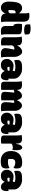

<svg xmlns="http://www.w3.org/2000/svg" viewBox="2147 -2979 846 5180"><g transform="rotate(90 2570.0 -389.0)"><path d="M198 -562Q242 -562 276.5 -539Q311 -516 334 -481H340V-646Q340 -675 337 -699Q334 -723 325 -750Q343 -754 366.5 -757Q390 -760 412 -760Q489 -760 527 -722.5Q565 -685 565 -584V-106Q565 -77 568 -52Q571 -27 578 0Q559 4 541.5 6Q524 8 506 8Q357 8 342 -112H335Q327 -61 285.5 -25.5Q244 10 183 10Q136 10 99.5 -17.5Q63 -45 43 -90Q23 -135 23 -189V-197Q23 -340 44.5 -419Q66 -498 105 -530Q144 -562 198 -562ZM254 -196Q265 -192 280 -192Q294 -192 310 -202Q326 -212 340 -239V-383Q324 -387 305 -387Q291 -387 279 -379.5Q267 -372 259.5 -346.5Q252 -321 252 -268V-261Q252 -242 252.5 -226Q253 -210 254 -196Z M681 -118V-335H675Q671 -328 664 -328Q648 -328 634 -366Q620 -404 620 -465Q620 -497 623 -517Q626 -537 631 -556Q645 -559 665.5 -560Q686 -561 697 -561Q786 -561 830.5 -550.5Q875 -540 889.5 -522Q904 -504 904 -483V-175Q904 -124 907 -79Q910 -34 921 0Q894 5 871.5 7.5Q849 10 818 10Q745 10 713 -22Q681 -54 681 -118ZM639 -782Q668 -787 699.5 -789.5Q731 -792 757 -792Q822 -792 865.5 -775Q909 -758 909 -713V-635Q881 -626 849 -621.5Q817 -617 791 -617Q727 -617 683 -634Q639 -651 639 -696Z M1205 0Q1186 4 1164.5 5.5Q1143 7 1120 7Q1044 7 1014.5 -14.5Q985 -36 985 -92V-410Q985 -493 967 -550Q993 -555 1019 -557.5Q1045 -560 1070 -560Q1140 -560 1172.5 -530.5Q1205 -501 1205 -444V-427H1211Q1234 -489 1282 -526.5Q1330 -564 1382 -564Q1406 -564 1429.5 -545.5Q1453 -527 1472.5 -496.5Q1492 -466 1503.5 -429.5Q1515 -393 1515 -356V-140Q1515 -98 1519 -63Q1523 -28 1532 0Q1505 5 1480.5 7.5Q1456 10 1425 10Q1278 10 1278 -118Q1278 -142 1289 -206Q1300 -270 1319 -349Q1309 -354 1289 -354Q1266 -354 1242.5 -340.5Q1219 -327 1205 -293Z M2102 -350V-188H2106Q2114 -188 2121.5 -192Q2129 -196 2134 -200H2140Q2142 -195 2143.5 -180.5Q2145 -166 2145 -149Q2145 -103 2135 -69.5Q2125 -36 2110 -21Q2094 -4 2073.5 3Q2053 10 2029 10Q1992 10 1954.5 -17Q1917 -44 1899 -89H1892Q1876 -46 1837.5 -18Q1799 10 1735 10Q1657 10 1613.5 -35Q1570 -80 1570 -152V-161Q1570 -204 1595.5 -243Q1621 -282 1661.5 -307Q1702 -332 1745 -332Q1792 -332 1827.5 -325.5Q1863 -319 1889 -308Q1893 -342 1904 -364Q1879 -373 1849 -377Q1819 -381 1787 -381Q1742 -381 1698.5 -373Q1655 -365 1610 -351H1604Q1597 -385 1597 -422Q1597 -452 1602 -475Q1607 -498 1623 -514Q1641 -532 1664 -542.5Q1687 -553 1728.5 -557.5Q1770 -562 1841 -562Q1894 -562 1941 -544.5Q1988 -527 2024 -497Q2060 -467 2081 -429Q2102 -391 2102 -350ZM1783 -191Q1783 -176 1789 -170.5Q1795 -165 1813 -165Q1856 -165 1888 -178V-221Q1874 -223 1859.5 -224Q1845 -225 1832 -225Q1808 -225 1787 -222Q1783 -210 1783 -193Z M2405 0Q2388 4 2361.5 5.5Q2335 7 2300 7Q2233 7 2209 -12.5Q2185 -32 2185 -70V-410Q2185 -452 2181.5 -487Q2178 -522 2170 -550Q2187 -554 2209.5 -557Q2232 -560 2260 -560Q2337 -560 2370 -531Q2403 -502 2405 -427H2411Q2431 -486 2474 -523Q2517 -560 2566 -560Q2607 -560 2637.5 -522Q2668 -484 2680 -427H2686Q2707 -484 2747 -522Q2787 -560 2833 -560Q2864 -560 2895.5 -533.5Q2927 -507 2948.5 -464.5Q2970 -422 2970 -373V-140Q2970 -57 2982 0Q2959 5 2932.5 7.5Q2906 10 2878 10Q2802 10 2769.5 -17.5Q2737 -45 2737 -109Q2737 -149 2739 -183.5Q2741 -218 2745 -256.5Q2749 -295 2755 -345Q2745 -350 2732 -350Q2706 -350 2686 -340V0Q2659 5 2594 5Q2521 5 2489.5 -17Q2458 -39 2458 -91Q2458 -140 2464.5 -204Q2471 -268 2479 -347Q2472 -350 2460 -350Q2448 -350 2434 -346.5Q2420 -343 2405 -336Q2405 -251 2404.5 -167.5Q2404 -84 2405 0Z M3552 -350V-188H3556Q3564 -188 3571.5 -192Q3579 -196 3584 -200H3590Q3592 -195 3593.5 -180.5Q3595 -166 3595 -149Q3595 -103 3585 -69.5Q3575 -36 3560 -21Q3544 -4 3523.5 3Q3503 10 3479 10Q3442 10 3404.5 -17Q3367 -44 3349 -89H3342Q3326 -46 3287.5 -18Q3249 10 3185 10Q3107 10 3063.5 -35Q3020 -80 3020 -152V-161Q3020 -204 3045.5 -243Q3071 -282 3111.5 -307Q3152 -332 3195 -332Q3242 -332 3277.5 -325.5Q3313 -319 3339 -308Q3343 -342 3354 -364Q3329 -373 3299 -377Q3269 -381 3237 -381Q3192 -381 3148.5 -373Q3105 -365 3060 -351H3054Q3047 -385 3047 -422Q3047 -452 3052 -475Q3057 -498 3073 -514Q3091 -532 3114 -542.5Q3137 -553 3178.5 -557.5Q3220 -562 3291 -562Q3344 -562 3391 -544.5Q3438 -527 3474 -497Q3510 -467 3531 -429Q3552 -391 3552 -350ZM3233 -191Q3233 -176 3239 -170.5Q3245 -165 3263 -165Q3306 -165 3338 -178V-221Q3324 -223 3309.5 -224Q3295 -225 3282 -225Q3258 -225 3237 -222Q3233 -210 3233 -193Z M3855 0Q3836 4 3814.5 5.5Q3793 7 3770 7Q3715 7 3686 0Q3657 -7 3646 -25Q3635 -43 3635 -76V-410Q3635 -493 3623 -550Q3667 -560 3726 -560Q3774 -560 3802 -545Q3830 -530 3842.5 -494Q3855 -458 3855 -395H3862Q3874 -491 3902 -528Q3930 -565 3959 -565Q3982 -565 3998 -549Q4032 -515 4032 -408Q4032 -374 4029.5 -349Q4027 -324 4022 -299H4016Q4002 -306 3988.5 -309Q3975 -312 3954 -312Q3928 -312 3903 -303Q3878 -294 3855 -274Z M4358 -564Q4410 -564 4441.5 -556Q4473 -548 4494 -527Q4526 -495 4526 -419Q4526 -399 4523 -376Q4520 -353 4512 -332H4506Q4463 -359 4431.5 -368.5Q4400 -378 4362 -378Q4313 -378 4290 -350Q4267 -322 4267 -266V-258Q4267 -239 4269 -222Q4271 -205 4275 -188Q4292 -184 4309.5 -182Q4327 -180 4346 -180Q4380 -180 4405 -183.5Q4430 -187 4454.5 -196Q4479 -205 4508 -221H4514Q4525 -177 4525 -135Q4525 -59 4490 -24Q4452 14 4325 14Q4196 14 4125.5 -60.5Q4055 -135 4055 -259V-269Q4055 -358 4090.5 -424Q4126 -490 4193.5 -527Q4261 -564 4358 -564Z M5092 -350V-188H5096Q5104 -188 5111.5 -192Q5119 -196 5124 -200H5130Q5132 -195 5133.5 -180.5Q5135 -166 5135 -149Q5135 -103 5125 -69.5Q5115 -36 5100 -21Q5084 -4 5063.5 3Q5043 10 5019 10Q4982 10 4944.5 -17Q4907 -44 4889 -89H4882Q4866 -46 4827.5 -18Q4789 10 4725 10Q4647 10 4603.5 -35Q4560 -80 4560 -152V-161Q4560 -204 4585.5 -243Q4611 -282 4651.5 -307Q4692 -332 4735 -332Q4782 -332 4817.5 -325.5Q4853 -319 4879 -308Q4883 -342 4894 -364Q4869 -373 4839 -377Q4809 -381 4777 -381Q4732 -381 4688.5 -373Q4645 -365 4600 -351H4594Q4587 -385 4587 -422Q4587 -452 4592 -475Q4597 -498 4613 -514Q4631 -532 4654 -542.5Q4677 -553 4718.5 -557.5Q4760 -562 4831 -562Q4884 -562 4931 -544.5Q4978 -527 5014 -497Q5050 -467 5071 -429Q5092 -391 5092 -350ZM4773 -191Q4773 -176 4779 -170.5Q4785 -165 4803 -165Q4846 -165 4878 -178V-221Q4864 -223 4849.5 -224Q4835 -225 4822 -225Q4798 -225 4777 -222Q4773 -210 4773 -193Z"/></g></svg>

Font: Recursive Sn Csl St XBk
Style: Regular
Weight: 1000
Version: Version 1.079;hotconv 1.0.112;makeotfexe 2.5.65598; ttfautoh